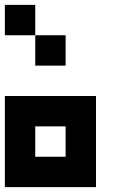

<svg xmlns="http://www.w3.org/2000/svg" viewBox="-20 -645 540 790"><path d="M125 -625V-500H0V-625ZM250 -500V-375H125V-500ZM375 -250V125H0V-250ZM125 -125V0H250V-125Z"/></svg>

Font: Bytesized
Style: Regular
Weight: 400
Monospace: yes
Designer: baltdev
Version: Version 1.000